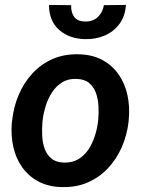

<svg xmlns="http://www.w3.org/2000/svg" viewBox="-20 -762 589 792"><path d="M28.8 -255.9 30.3 -266.1Q36.1 -321.8 57.4 -371.3Q78.6 -420.9 113.5 -459Q148.4 -497.1 196.5 -518.3Q244.6 -539.6 303.7 -538.1Q360.4 -537.1 401.6 -514.9Q442.9 -492.7 469 -455.3Q495.1 -418 505.6 -370.4Q516.1 -322.8 511.2 -270L510.3 -259.3Q503.9 -204.1 482.4 -155Q460.9 -106 425.8 -68.4Q390.6 -30.8 342.8 -9.8Q294.9 11.2 236.3 9.8Q180.2 8.8 138.9 -13.2Q97.7 -35.2 71.5 -72Q45.4 -108.9 34.9 -156.2Q24.4 -203.6 28.8 -255.9ZM155.8 -266.1 154.8 -255.4Q152.8 -230.5 154.1 -202.1Q155.3 -173.8 164.1 -148.9Q172.9 -124 191.9 -108.2Q210.9 -92.3 243.2 -91.3Q277.8 -90.3 303 -105.2Q328.1 -120.1 344.7 -145.3Q361.3 -170.4 371.1 -200.7Q380.9 -231 384.3 -259.8L385.3 -270Q387.7 -294.9 386.2 -323.7Q384.8 -352.5 376 -377.7Q367.2 -402.8 348.1 -419.2Q329.1 -435.5 296.4 -436.5Q261.7 -438 236.6 -422.4Q211.4 -406.7 194.8 -381.3Q178.2 -356 168.7 -325.4Q159.2 -294.9 155.8 -266.1ZM408.7 -740.7 499.5 -741.7Q496.6 -695.8 473.1 -663.8Q449.7 -631.8 412.6 -615.7Q375.5 -599.6 331.1 -600.6Q266.6 -601.6 224.4 -638.4Q182.1 -675.3 182.1 -741.7L273.4 -740.7Q272.5 -711.4 285.9 -692.6Q299.3 -673.8 331.5 -673.3Q363.8 -672.9 383.5 -691.7Q403.3 -710.4 408.7 -740.7Z"/></svg>

Font: Roboto SemiBold
Style: Italic
Weight: 600
Designer: Christian Robertson
Foundry: Google
Version: Version 3.009; 2024